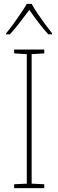

<svg xmlns="http://www.w3.org/2000/svg" viewBox="-20 -969 300 989"><path d="M208 0H53V-20L118 -23V-690L53 -694V-714H208V-694L143 -690V-23L208 -20ZM143 -949Q155 -927 174.5 -898Q194 -869 214 -842Q234 -815 248 -798V-792H229Q204 -819 177.5 -854Q151 -889 131 -918Q110 -890 83 -854.5Q56 -819 31 -792H12V-798Q28 -817 48 -844.5Q68 -872 87 -900Q106 -928 118 -949Z"/></svg>

Font: Noto Sans Gurmukhi UI SemiCondensed Thin
Style: Regular
Weight: 100
Width: 4
Designer: Jelle Bosma - Monotype Design Team
Foundry: Monotype Imaging Inc.
Version: Version 2.004; ttfautohint (v1.8.4.7-5d5b)